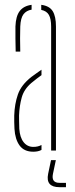

<svg xmlns="http://www.w3.org/2000/svg" viewBox="-20 -624 310 796"><path d="M45 -410Q44.5 -437 44 -464.8Q43.5 -492.5 44 -514Q45.5 -557 61.8 -578.2Q78 -599.5 111 -604V-584Q89.5 -580.5 77.5 -565Q65.5 -549.5 64 -514Q62.5 -467.5 64 -410ZM192 0V-514Q192 -545.5 182.8 -562Q173.5 -578.5 151 -583V-604Q185 -599.5 198.5 -577.8Q212 -556 212 -514V0ZM40 -90Q39.5 -105 39 -118Q38.5 -131 39 -145Q40.5 -193 54.2 -232.5Q68 -272 110 -305Q120 -312 130.5 -319.8Q141 -327.5 152 -335V-312.5Q135 -300.5 110 -280Q79.5 -254 70 -219.5Q60.5 -185 59 -145Q59 -137 59.2 -121.5Q59.5 -106 60 -90Q62.5 -54 78 -34.5Q93.5 -15 118 -15Q138 -15 152 -23V-2.5Q138.5 5 118 5Q80 5 61.2 -20.8Q42.5 -46.5 40 -90ZM253.5 152H226.5Q168.5 152 179.5 97L191.5 40H211.5L199.5 97Q192 134 226.5 134H253.5Z"/></svg>

Font: Big Shoulders Stencil Display Thin
Style: Regular
Weight: 100
Designer: Patric King
Foundry: XO Type Co
Version: Version 1.000